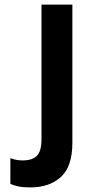

<svg xmlns="http://www.w3.org/2000/svg" viewBox="-20 -800 390 833"><path d="M113 13Q76 13 54 7.5Q32 2 25 -3V-114Q49 -104 78 -104Q121 -104 140.5 -124.5Q160 -145 160 -196V-780H294V-181Q294 -77 244 -32Q194 13 113 13Z"/></svg>

Font: Tanohe Sans SemiBold
Style: Regular
Weight: 600
Designer: Village Type and Design LLC & Cristiano Sobral
Foundry: Cooper Hewitt Smithsonian Design Museum
Version: Version 1.00;September 29, 2021;FontCreator 13.0.0.2655 64-b